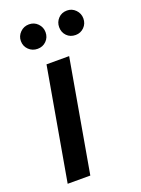

<svg xmlns="http://www.w3.org/2000/svg" viewBox="-132 -737 584 797"><g transform="rotate(-20 160.5 -338.5)"><path d="M25 0 112 -496H212L125 0ZM100 -569Q77 -569 61 -584.5Q45 -600 45 -623Q45 -645 61 -661Q77 -677 100 -677Q123 -677 138.5 -661Q154 -645 154 -623Q154 -600 138.5 -584.5Q123 -569 100 -569ZM268 -569Q244 -569 229 -584.5Q214 -600 214 -623Q214 -645 229 -661Q244 -677 268 -677Q290 -677 305.5 -661Q321 -645 321 -623Q321 -600 305.5 -584.5Q290 -569 268 -569Z"/></g></svg>

Font: DM Sans 24pt Medium
Style: Italic
Weight: 500
Italic angle: -10°
Designer: Colophon Foundry, Jonny Pinhorn
Foundry: Colophon Foundry
Version: Version 4.004;gftools[0.9.30]